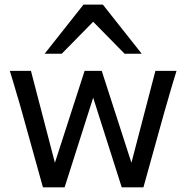

<svg xmlns="http://www.w3.org/2000/svg" viewBox="-20 -801 797 821"><path d="M415 -498 542 -105 644.5 -498H734.9Q726.1 -470.2 719.5 -448Q712.9 -425.8 707 -405.5Q701.2 -385.3 695.6 -366Q689.9 -346.7 683.6 -324.7L593.3 0H500.5L378.4 -383.3L256.3 0H163.6L73.2 -324.7Q67.9 -344.2 62.3 -363.3Q56.6 -382.3 50.5 -402.8Q44.4 -423.3 37.6 -446.8Q30.8 -470.2 22 -498H112.3L214.8 -105L341.8 -498ZM170.9 -571.3 336.9 -781.2H419.9L585.9 -571.3H512.7L378.4 -708L244.1 -571.3Z"/></svg>

Font: Andika FrenchTight
Style: Regular
Weight: 400
Designer: Victor Gaultney, Annie Olsen, Julie Remington, Don Collingsworth, Eric Hays, Becca Hirsbrunner
Foundry: SIL International
Version: Version 5.000 ; Dig1 Dig4Opn Dig7 LnSpcTght